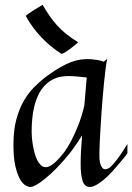

<svg xmlns="http://www.w3.org/2000/svg" viewBox="-20 -756 543 788"><path d="M502.9 -127Q498.5 -120.1 490.7 -110.6Q482.9 -101.1 475.1 -91.8Q466.3 -81.1 456.1 -69.8Q443.4 -54.2 428.7 -39.6Q414.1 -24.9 399.7 -13.4Q385.3 -2 371.6 4.9Q357.9 11.7 347.2 11.2Q326.7 10.3 318.8 -13.9Q311 -38.1 311 -84Q311 -108.4 312.5 -136.7Q314 -165 316.9 -200.2Q306.2 -183.1 296.4 -168.9Q286.6 -154.8 278.8 -144Q270 -131.3 261.2 -121.1Q235.4 -89.4 211.2 -64.9Q187 -40.5 166.7 -23.9Q146.5 -7.3 131.1 1.5Q115.7 10.3 106.9 11.2Q98.1 12.2 85.7 5.4Q73.2 -1.5 62 -21Q50.8 -40.5 42.7 -75.7Q34.7 -110.8 35.2 -167Q35.6 -223.1 47.1 -265.9Q58.6 -308.6 76.9 -340.6Q95.2 -372.6 117.7 -395.8Q140.1 -418.9 162.1 -436Q207.5 -470.7 249.3 -491.5Q291 -512.2 331.1 -513.2Q344.2 -513.7 356.9 -512.7Q368.2 -511.7 381.1 -509.5Q394 -507.3 405.8 -502.9L419.9 -514.2Q417 -500.5 413.8 -477.1Q410.6 -453.6 407.7 -424.3Q404.8 -395 401.9 -361.8Q398.9 -328.6 396.7 -295.2Q394.5 -261.7 392.6 -230.2Q390.6 -198.7 389.4 -172.9Q388.2 -147 387.9 -128.9Q387.7 -110.8 388.2 -104Q390.6 -76.2 401.1 -65.9Q411.6 -55.7 430.2 -67.9Q437.5 -73.7 448.2 -86.4Q457.5 -97.2 470.9 -116Q484.4 -134.8 502.9 -165ZM335.9 -438Q289.6 -443.8 259.8 -443.8Q228 -443.8 204.6 -433.6Q181.2 -423.3 164.6 -406Q147.9 -388.7 137.2 -366Q126.5 -343.3 120.4 -317.9Q114.3 -292.5 112.1 -266.1Q109.9 -239.7 109.9 -215.8Q109.9 -207.5 110.8 -193.4Q111.8 -179.2 114.5 -163.1Q117.2 -147 121.3 -130.4Q125.5 -113.8 132.1 -100.3Q138.7 -86.9 147.5 -78.4Q156.2 -69.8 168 -69.8Q180.7 -69.8 199 -83.7Q217.3 -97.7 243.2 -130.9Q258.3 -151.4 273.4 -180.2Q286.1 -204.6 300.5 -240.2Q314.9 -275.9 326.2 -323.2ZM300.8 -582.5Q295.9 -578.1 286.6 -570.3Q277.3 -562.5 266.8 -554.7Q256.3 -546.9 246.8 -541Q237.3 -535.2 231.9 -535.2Q186 -564.5 148.9 -603.8Q111.8 -643.1 85.9 -690.4Q85.9 -692.4 96.7 -699.7Q107.4 -707 120.1 -715.3Q135.3 -724.6 154.8 -736.3Q168.9 -712.4 182.6 -692.1Q196.3 -671.9 212.6 -653.6Q229 -635.3 250.2 -617.9Q271.5 -600.6 300.8 -582.5Z"/></svg>

Font: Quintessential
Style: Regular
Weight: 400
Designer: Astigmatic (AOETI)
Foundry: Astigmatic (AOETI)
Version: Version 1.000